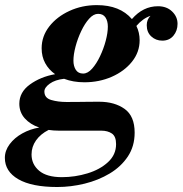

<svg xmlns="http://www.w3.org/2000/svg" viewBox="-82 -490 732 770"><path d="M256.5 -160Q211.5 -160 175 -174Q139 -170 117.5 -154.5Q96 -139 96 -123Q96 -97 123.5 -89Q151 -81 184.5 -81Q202 -81 227.2 -81.2Q252.5 -81.5 277 -81.8Q301.5 -82 315.5 -82Q377.5 -82 417.8 -53.2Q458 -24.5 458 42Q458 96.5 430.8 137.5Q403.5 178.5 358 205.8Q312.5 233 257.5 246.5Q202.5 260 147.5 260Q45.5 260 -8.5 228.8Q-62.5 197.5 -62.5 143Q-62.5 114 -43.2 88.2Q-24 62.5 7.5 45Q39 27.5 75.5 21.5Q39 9 17.2 -15.5Q-4.5 -40 -4.5 -74Q-4.5 -120.5 38 -151.2Q80.5 -182 139 -192.5Q113.5 -210.5 99.2 -236.8Q85 -263 85 -296.5Q85 -344.5 115.5 -383.8Q146 -423 196.5 -446.2Q247 -469.5 306.5 -469.5Q399 -469.5 447 -413.5Q491.5 -465 551.5 -465Q586.5 -465 608.2 -444Q630 -423 630 -394.5Q630 -366.5 613.5 -346.8Q597 -327 569 -327Q543 -327 524.8 -343.8Q506.5 -360.5 506.5 -389Q506.5 -411.5 521.5 -426.5Q490.5 -416 465 -386Q478 -359.5 478 -328.5Q478 -281 447.5 -242.8Q417 -204.5 366.5 -182.2Q316 -160 256.5 -160ZM251.5 -195Q270 -195 287.5 -214.8Q305 -234.5 319.2 -264.5Q333.5 -294.5 342 -326.5Q350.5 -358.5 350.5 -383.5Q350.5 -405.5 341 -420Q331.5 -434.5 311.5 -434.5Q293 -434.5 275.5 -415Q258 -395.5 243.8 -365.5Q229.5 -335.5 221 -303.5Q212.5 -271.5 212.5 -246.5Q212.5 -225 222 -210Q231.5 -195 251.5 -195ZM44.5 129.5Q44.5 169 75 194.8Q105.5 220.5 166 220.5Q219 220.5 269 205.2Q319 190 351.2 160.2Q383.5 130.5 383.5 88Q383.5 57 366.8 45.5Q350 34 324 34H154Q132.5 34 113 31Q80.5 47.5 62.5 73Q44.5 98.5 44.5 129.5Z"/></svg>

Font: Bodoni* 06pt
Style: Bold Italic
Weight: 700
Italic angle: -13°
Version: Version 2.3